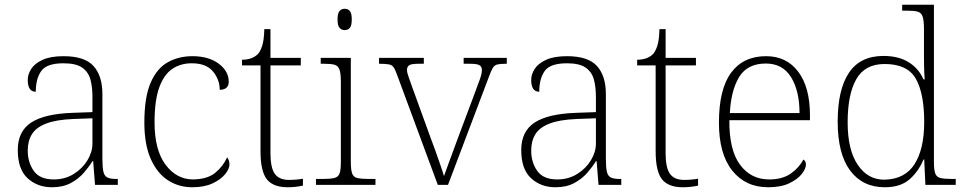

<svg xmlns="http://www.w3.org/2000/svg" viewBox="-20 -780 4069 810"><path d="M199 10Q138 10 96.5 -28Q55 -66 55 -147Q55 -226 111.5 -263Q168 -300 287 -304L370 -307V-371Q370 -413 361.5 -444.5Q353 -476 327 -494.5Q301 -513 248 -513Q177 -513 154 -480.5Q131 -448 131 -393Q97 -393 97 -443Q97 -466 111.5 -489Q126 -512 159.5 -527.5Q193 -543 248 -543Q337 -543 374.5 -501.5Q412 -460 412 -383V-111Q412 -75 416 -56.5Q420 -38 432.5 -31.5Q445 -25 471 -25H477V0H381L373 -100H370Q356 -77 334 -51.5Q312 -26 279 -8Q246 10 199 10ZM207 -23Q254 -23 291 -46Q328 -69 349 -104Q370 -139 370 -174V-281L289 -278Q216 -275 174 -258.5Q132 -242 114.5 -213.5Q97 -185 97 -145Q97 -95 122.5 -59Q148 -23 207 -23Z M791 10Q734 10 688.5 -19.5Q643 -49 616 -109.5Q589 -170 589 -263Q589 -370 615.5 -431Q642 -492 688 -517.5Q734 -543 792 -543Q860 -543 902.5 -511.5Q945 -480 945 -435Q945 -402 907 -401Q907 -444 878.5 -478.5Q850 -513 789 -513Q742 -513 707 -489.5Q672 -466 652 -411.5Q632 -357 632 -264Q632 -147 678.5 -85Q725 -23 795 -23Q855 -24 888 -51Q921 -78 938 -116Q948 -105 948 -86Q948 -68 930 -45.5Q912 -23 877 -6.5Q842 10 791 10Z M1194 10Q1132 10 1105.5 -24Q1079 -58 1079 -142V-504H1001V-528Q1043 -528 1067 -551Q1078 -562 1086 -586.5Q1094 -611 1095 -657H1121V-536H1249V-504H1121V-134Q1121 -72 1139.5 -46.5Q1158 -21 1199 -21Q1229 -21 1258 -26V3Q1227 10 1194 10Z M1434 -653Q1421 -653 1412.5 -662.5Q1404 -672 1404 -698Q1404 -724 1412.5 -733.5Q1421 -743 1434 -743Q1448 -743 1456 -733.5Q1464 -724 1464 -698Q1464 -672 1456 -662.5Q1448 -653 1434 -653ZM1313 0V-25H1340Q1373 -25 1390 -29Q1407 -33 1412.5 -48Q1418 -63 1418 -97V-435Q1418 -471 1412 -487Q1406 -503 1391 -507Q1376 -511 1348 -511H1333V-536H1460V-98Q1460 -64 1465.5 -48.5Q1471 -33 1487.5 -29Q1504 -25 1538 -25H1564V0Z M1656 -462Q1648 -485 1641 -495.5Q1634 -506 1620 -508.5Q1606 -511 1579 -511V-536H1768V-511H1746Q1715 -511 1706 -504.5Q1697 -498 1697 -485Q1697 -473 1705.5 -450.5Q1714 -428 1721 -407L1795 -203Q1806 -175 1817 -143.5Q1828 -112 1838 -83.5Q1848 -55 1853 -37Q1860 -56 1875.5 -99Q1891 -142 1915 -206L1978 -374Q1994 -417 2003.5 -443Q2013 -469 2013 -484Q2013 -498 2003.5 -504.5Q1994 -511 1962 -511H1936V-536H2118V-511H2114Q2090 -511 2078 -508Q2066 -505 2059 -493.5Q2052 -482 2043 -457L1870 0H1827Z M2323 10Q2262 10 2220.5 -28Q2179 -66 2179 -147Q2179 -226 2235.5 -263Q2292 -300 2411 -304L2494 -307V-371Q2494 -413 2485.5 -444.5Q2477 -476 2451 -494.5Q2425 -513 2372 -513Q2301 -513 2278 -480.5Q2255 -448 2255 -393Q2221 -393 2221 -443Q2221 -466 2235.5 -489Q2250 -512 2283.5 -527.5Q2317 -543 2372 -543Q2461 -543 2498.5 -501.5Q2536 -460 2536 -383V-111Q2536 -75 2540 -56.5Q2544 -38 2556.5 -31.5Q2569 -25 2595 -25H2601V0H2505L2497 -100H2494Q2480 -77 2458 -51.5Q2436 -26 2403 -8Q2370 10 2323 10ZM2331 -23Q2378 -23 2415 -46Q2452 -69 2473 -104Q2494 -139 2494 -174V-281L2413 -278Q2340 -275 2298 -258.5Q2256 -242 2238.5 -213.5Q2221 -185 2221 -145Q2221 -95 2246.5 -59Q2272 -23 2331 -23Z M2861 10Q2799 10 2772.5 -24Q2746 -58 2746 -142V-504H2668V-528Q2710 -528 2734 -551Q2745 -562 2753 -586.5Q2761 -611 2762 -657H2788V-536H2916V-504H2788V-134Q2788 -72 2806.5 -46.5Q2825 -21 2866 -21Q2896 -21 2925 -26V3Q2894 10 2861 10Z M3221 10Q3125 10 3069 -60.5Q3013 -131 3013 -262Q3013 -404 3064.5 -473.5Q3116 -543 3212 -543Q3298 -543 3347.5 -477.5Q3397 -412 3397 -294V-273H3057Q3056 -147 3102 -85Q3148 -23 3225 -23Q3281 -23 3316.5 -48Q3352 -73 3369 -107Q3380 -101 3380 -86Q3380 -68 3362 -45.5Q3344 -23 3309 -6.5Q3274 10 3221 10ZM3353 -303Q3353 -396 3317.5 -454Q3282 -512 3211 -512Q3133 -512 3098.5 -455.5Q3064 -399 3059 -303Z M3713 10Q3619 10 3566.5 -60.5Q3514 -131 3514 -267Q3514 -402 3561.5 -473Q3609 -544 3707 -544Q3771 -544 3813.5 -517.5Q3856 -491 3876 -445H3881Q3879 -472 3878.5 -499.5Q3878 -527 3878 -548V-659Q3878 -695 3872 -711Q3866 -727 3851 -731Q3836 -735 3808 -735H3786V-760H3920V-97Q3920 -64 3925.5 -48.5Q3931 -33 3947.5 -29Q3964 -25 3998 -25H4012V0H3884L3879 -107H3876Q3854 -55 3816 -22.5Q3778 10 3713 10ZM3712 -22Q3798 -24 3838.5 -88Q3879 -152 3879 -265Q3879 -386 3843.5 -448Q3808 -510 3712 -510Q3629 -510 3592.5 -446Q3556 -382 3556 -264Q3556 -147 3599 -84Q3642 -21 3712 -22Z"/></svg>

Font: Noto Serif Malayalam ExtraLight
Style: Regular
Weight: 200
Designer: Indian type Foundry, Jelle Bosma, Monotype Design Team
Foundry: Monotype Imaging Inc.
Version: Version 2.104; ttfautohint (v1.8.4.7-5d5b)